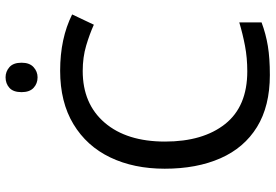

<svg xmlns="http://www.w3.org/2000/svg" viewBox="-166 -788 965 672"><g transform="rotate(-90 316.0 -452.5)"><path d="M403 -645Q288 -645 222 -568Q156 -491 156 -357Q156 -224 217.5 -146.5Q279 -69 402 -69Q449 -69 491 -77Q533 -85 573 -97V-19Q533 -4 490.5 3Q448 10 389 10Q280 10 207 -35Q134 -80 97.5 -163Q61 -246 61 -358Q61 -466 100.5 -548.5Q140 -631 217 -677.5Q294 -724 404 -724Q517 -724 601 -682L565 -606Q532 -621 491.5 -633Q451 -645 403 -645ZM381 -915Q401 -915 416.5 -901.5Q432 -888 432 -859Q432 -831 416.5 -817Q401 -803 381 -803Q359 -803 344 -817Q329 -831 329 -859Q329 -888 344 -901.5Q359 -915 381 -915Z"/></g></svg>

Font: Noto Sans Imperial Aramaic
Style: Regular
Weight: 400
Designer: Monotype Design Team
Foundry: Monotype Imaging Inc.
Version: Version 2.001; ttfautohint (v1.8.4.7-5d5b)